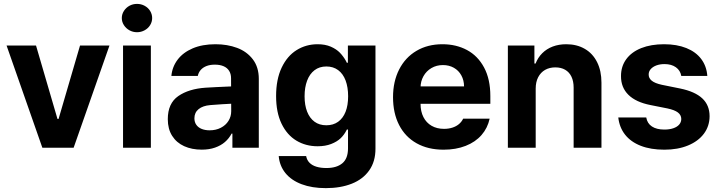

<svg xmlns="http://www.w3.org/2000/svg" viewBox="-20 -767 3737 997"><path d="M362.4 0H199.9L14.2 -530.4H167.1L278.5 -149.3H284.1L395.5 -530.4H548.4Z M618.9 -530.4H763.4V0H618.9ZM612.5 -673.3Q612.5 -693.1 623.4 -710.2Q634.2 -727.2 652.1 -737Q670.1 -746.8 691.5 -746.8Q712.7 -746.8 730.9 -737Q749.1 -727.2 759.6 -710.2Q770.1 -693.1 770.1 -673.3Q770.1 -653.4 759.6 -636.5Q749.1 -619.6 730.9 -609.7Q712.7 -599.7 691.5 -599.7Q670.1 -599.7 652.1 -609.7Q634.2 -619.6 623.4 -636.5Q612.5 -653.4 612.5 -673.3Z M1071.9 -221.3Q1033.3 -218.1 1011.4 -200.4Q989.5 -182.7 989.5 -152.7Q989.5 -132.6 999.6 -118.6Q1009.6 -104.6 1027.6 -97.4Q1045.5 -90.3 1068.7 -90.3Q1101.2 -90.3 1126.7 -103.5Q1152.3 -116.7 1166.4 -139.3Q1180.6 -161.9 1180.6 -189.6L1179.8 -360.9Q1179.8 -383.2 1169.8 -399.1Q1159.9 -415 1141.1 -423.1Q1122.2 -431.3 1095.6 -431.3Q1071.1 -431.3 1052.8 -424.3Q1034.4 -417.3 1022.6 -404.2Q1010.9 -391 1007 -372.7H869.9Q874.1 -419.5 902.2 -457Q930.3 -494.4 980.5 -515.9Q1030.6 -537.3 1099 -537.3Q1160.6 -537.3 1211.2 -518.4Q1261.9 -499.5 1292.9 -458.9Q1323.9 -418.3 1323.9 -357.3V0H1186.8V-73.4H1182.7Q1169.3 -47.9 1148 -29.5Q1126.7 -11.1 1096.4 -0.5Q1066.1 10.1 1027.6 10.1Q976.2 10.1 936.4 -7.9Q896.6 -25.9 874 -61.5Q851.3 -97.2 851.3 -148.2Q851.3 -230.4 905.9 -268.2Q960.6 -305.9 1048.3 -311.7Q1070.1 -313 1102.8 -314.7Q1135.4 -316.3 1161.8 -317.4Q1176.8 -318.2 1186.5 -318.4L1187.5 -228.7Q1171.4 -228 1134.2 -225.8Q1097 -223.6 1071.9 -221.3Z M1427.3 43.5H1569.7Q1573.6 64.6 1587.5 78.4Q1601.3 92.2 1623.5 98.8Q1645.7 105.5 1675.1 105.5Q1728.1 105.5 1757.6 80.9Q1787.1 56.3 1787.1 3.4V-94.2H1781L1779.6 -91.3Q1767.4 -66.8 1748.6 -48.9Q1729.7 -31 1699.5 -19.3Q1669.3 -7.5 1629.4 -7.5Q1568 -7.5 1519.2 -36.7Q1470.4 -66 1442.1 -124.5Q1413.7 -183.1 1413.7 -268.2Q1413.7 -354.9 1442.5 -415.7Q1471.4 -476.6 1520.3 -506.9Q1569.2 -537.3 1629.3 -537.3Q1668.4 -537.3 1697.7 -524.7Q1726.9 -512 1745 -493.2Q1763.2 -474.4 1776.7 -450Q1778.8 -445.7 1780.8 -441.4H1786.5V-530.4H1929.7V5.5Q1929.7 71.7 1897.3 117.7Q1864.9 163.8 1806.6 186.9Q1748.4 209.9 1672 209.9Q1599.9 209.9 1546.2 189.6Q1492.5 169.3 1462 131.6Q1431.6 93.8 1427.3 43.5ZM1787.7 -267Q1787.7 -314 1774.6 -349Q1761.4 -384 1735.9 -402.9Q1710.4 -421.8 1674.7 -421.8Q1638.6 -421.8 1613.2 -402.4Q1587.9 -383.1 1574.7 -348.1Q1561.6 -313.1 1561.6 -267Q1561.6 -220.8 1574.9 -187Q1588.2 -153.3 1613.3 -134.9Q1638.4 -116.5 1674.7 -116.5Q1710.4 -116.5 1735.7 -134.6Q1761.1 -152.8 1774.4 -186.4Q1787.7 -220 1787.7 -267Z M2020.9 -262.6Q2020.9 -343.8 2052.7 -406.3Q2084.5 -468.7 2142.6 -503Q2200.7 -537.3 2277.3 -537.3Q2348.7 -537.3 2405 -507.2Q2461.2 -477.1 2493.7 -416.5Q2526.2 -355.9 2526.2 -268.2V-227.9H2079.7V-318.5H2389.7Q2389.5 -350.4 2375.5 -375.7Q2361.5 -401.1 2336.7 -415.1Q2311.9 -429.1 2280 -429.1Q2246.7 -429.1 2220.3 -413.6Q2193.9 -398.1 2178.9 -371.4Q2164 -344.8 2163.8 -313.1V-228Q2163.8 -188.2 2178.7 -159Q2193.6 -129.7 2221.1 -113.8Q2248.7 -97.9 2285.6 -97.9Q2310 -97.9 2329.9 -104.5Q2349.8 -111.1 2363.7 -123Q2377.6 -135 2385.1 -150.9H2522.6Q2512.1 -102.1 2480.4 -65.8Q2448.7 -29.4 2398.1 -9.6Q2347.6 10.3 2283.3 10.3Q2202.6 10.3 2143.3 -23Q2084.1 -56.2 2052.5 -117.8Q2020.9 -179.3 2020.9 -262.6Z M2761.7 0H2617.2V-530.4H2755V-437.1H2761.1Q2773.1 -468 2795.7 -490.6Q2818.3 -513.2 2850 -525.3Q2881.7 -537.3 2920.5 -537.3Q2975.5 -537.3 3016.8 -513.2Q3058.2 -489.2 3080.7 -444Q3103.2 -398.9 3103.2 -337.8V0H2958.7V-312.4Q2958.7 -345 2947.5 -368.6Q2936.3 -392.2 2914.8 -404.7Q2893.3 -417.1 2863.6 -417.1Q2833.4 -417.1 2810.5 -404.1Q2787.6 -391 2774.6 -366.1Q2761.7 -341.2 2761.7 -307Z M3430.6 -434.2Q3407.3 -434.2 3388.6 -427.4Q3370 -420.5 3359.1 -408.2Q3348.2 -395.8 3348.4 -380.2Q3348 -361.4 3364.2 -348Q3380.5 -334.6 3416.6 -326.7L3512 -307.4Q3589 -291.5 3626.7 -256.2Q3664.5 -220.9 3664.7 -163.7Q3664.5 -112.2 3635.2 -72.8Q3605.8 -33.5 3552.7 -11.6Q3499.6 10.3 3429.8 10.3Q3359 10.3 3307.3 -9.9Q3255.6 -30.1 3226 -67.6Q3196.4 -105.1 3190.5 -157.2H3335.7Q3341 -126.1 3365.3 -110.2Q3389.5 -94.2 3430 -94.2Q3456.1 -94.2 3476 -100.9Q3495.9 -107.6 3506.7 -120Q3517.5 -132.4 3517.7 -149.1Q3517.5 -169.8 3500.1 -183Q3482.7 -196.2 3445.6 -204L3357.6 -221.5Q3281.9 -236.4 3243.1 -274.7Q3204.3 -313 3204.7 -371.8Q3204.5 -422.2 3232 -459.7Q3259.5 -497.2 3310 -517.3Q3360.5 -537.3 3428.2 -537.3Q3494.6 -537.3 3544.1 -517.4Q3593.6 -497.5 3621.4 -460.4Q3649.2 -423.3 3652.9 -372.7H3517.7Q3512.8 -401.2 3489.7 -417.7Q3466.6 -434.2 3430.6 -434.2Z"/></svg>

Font: Pretendard Variable
Style: Regular
Weight: 400
Designer: Base glyphs from Inter by Rasmus Andersson; Hangul glyphs from Noto Sans CJK(Source Han Sans) by Jang Soo-young and Kang
Foundry: Kil Hyung-jin
Version: Version 1.100;FEAKit 1.0